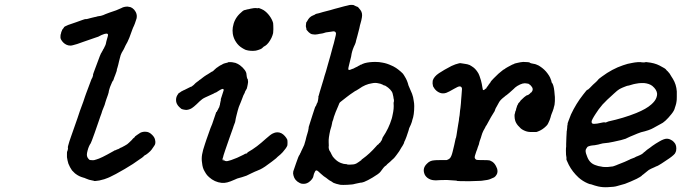

<svg xmlns="http://www.w3.org/2000/svg" viewBox="-20 -736 2840 800"><path d="M506 -708Q506 -709 511.5 -708.5Q517 -708 520 -707Q524 -706 524.5 -706Q525 -706 530 -703Q535 -700 535 -699Q538 -698 543 -690Q549 -682 550 -670Q550 -663 549 -659Q547 -653 542 -638Q537 -625 535 -622Q534 -620 532 -614.5Q530 -609 526.5 -599.5Q523 -590 519 -579Q513 -565 511 -561Q509 -558 506 -552Q503 -546 502 -544.5Q501 -543 500 -540Q498 -534 487 -516Q482 -506 480 -496Q478 -489 476 -480.5Q474 -472 472.5 -465.5Q471 -459 469 -453Q467 -447 467 -447Q468 -443 460 -423Q458 -418 456 -413Q452 -399 450 -399Q450 -399 448.5 -396.5Q447 -394 447 -393.5Q447 -393 442.5 -383Q438 -373 436 -365.5Q434 -358 433.5 -356.5Q433 -355 433 -352Q432 -346 423 -322Q420 -313 419 -309.5Q418 -306 416 -299Q408 -279 406 -274Q405 -270 403 -264Q401 -258 397.5 -249Q394 -240 391 -230Q384 -210 374 -181Q360 -142 358 -139Q350 -128 345 -109Q342 -98 342 -92Q342 -82 348 -75Q352 -69 357 -69Q358 -69 360 -69Q363 -68 369 -68.5Q375 -69 376 -70Q376 -70 380 -71Q391 -74 407.5 -82Q424 -90 454 -107Q460 -111 460 -110Q461 -109 467 -113Q470 -114 470 -114Q472 -114 477 -117Q479 -119 480 -119Q481 -119 484 -121L487 -122L489 -123Q492 -125 492.5 -125Q493 -125 493.5 -125.5Q494 -126 500 -129Q506 -132 510 -135Q511 -136 517.5 -141.5Q524 -147 529 -152.5Q534 -158 534 -158.5Q534 -159 537 -161Q543 -165 542 -167Q542 -167 551.5 -174Q561 -181 565 -183Q576 -188 587 -187Q594 -187 600.5 -184Q607 -181 614 -174Q624 -164 626 -154Q630 -138 623 -129Q620 -125 612 -113Q608 -107 597 -98Q586 -89 583 -89Q583 -89 579.5 -85.5Q576 -82 572 -79Q568 -76 563 -73Q536 -53 500 -32Q457 -7 439 1Q432 4 430 5Q417 11 394 16Q372 20 370 17Q369 17 365 16Q351 14 338 8Q332 5 327 4Q309 -1 296 -11Q292 -14 292 -14L280 -26Q271 -39 265 -54Q261 -67 259 -81Q259 -87 259 -96Q259 -105 260 -105Q261 -106 262.5 -112.5Q264 -119 263 -120Q262 -122 264 -129Q268 -145 276 -167Q280 -178 286 -195.5Q292 -213 293 -215.5Q294 -218 303 -244Q312 -270 313 -274Q316 -283 327 -312Q331 -325 334 -333Q337 -341 339 -347Q341 -353 345 -363Q348 -370 351 -379Q354 -387 360 -403Q361 -407 362 -408Q363 -408 365.5 -414.5Q368 -421 368 -423Q368 -424 367.5 -424.5Q367 -425 376 -449Q380 -460 382 -465Q400 -514 401 -514Q402 -514 405 -521Q406 -523 406.5 -523Q407 -523 408.5 -527Q410 -531 412 -533Q417 -543 419 -547.5Q421 -552 421 -553Q421 -554 421.5 -556Q422 -558 423.5 -565Q425 -572 426.5 -575.5Q428 -579 428.5 -582.5Q429 -586 430 -589Q431 -596 423 -596Q417 -596 403 -590Q398 -588 395 -586Q391 -583 380 -580Q352 -570 328 -562Q296 -550 285 -548Q279 -546 273 -546Q264 -546 256 -550Q242 -557 234 -572Q231 -579 232 -580Q232 -581 232 -586Q232 -591 232.5 -591.5Q233 -592 234 -596Q235 -604 238 -608Q239 -610 238.5 -610.5Q238 -611 244 -618Q246 -620 246 -621Q246 -625 264 -632Q269 -634 296 -643Q310 -648 322.5 -652.5Q335 -657 337 -656.5Q339 -656 343 -657Q347 -658 347.5 -658Q348 -658 351 -659Q354 -660 356.5 -660.5Q359 -661 366.5 -663Q374 -665 375 -665Q378 -665 387 -668Q397 -670 400 -670Q402 -670 403 -671Q409 -672 419 -677Q428 -681 464 -693Q481 -700 485 -702Q491 -706 502 -708Q505 -708 506 -708Z M933 -477Q947 -478 961 -474Q972 -470 980 -464Q992 -455 1000 -444Q1007 -434 1007 -426Q1008 -413 1011 -407L1012 -406L1013 -404Q1013 -402 1013 -399Q1014 -397 1013.5 -392.5Q1013 -388 1012 -383Q1011 -378 1010 -373.5Q1009 -369 1008 -366Q1006 -363 1006 -363Q1005 -362 1001 -354Q1000 -349 999 -348Q994 -340 989 -325Q987 -319 983 -309.5Q979 -300 978 -297.5Q977 -295 975 -290Q973 -285 970.5 -275Q968 -265 966.5 -259.5Q965 -254 964 -249.5Q963 -245 962 -240.5Q961 -236 960.5 -231.5Q960 -227 956.5 -219Q953 -211 953 -209.5Q953 -208 951 -203Q947 -193 936 -161Q923 -122 919 -112Q909 -83 909 -79L908 -78V-77Q906 -70 910 -66Q912 -65 911 -67Q911 -68 910 -70L911 -72Q914 -66 920 -65Q926 -63 943 -69Q967 -77 994 -91Q1004 -97 1004 -96Q1005 -95 1010 -98Q1011 -99 1010.5 -99.5Q1010 -100 1013 -102Q1031 -112 1051 -127Q1068 -140 1089 -159Q1108 -176 1117 -180Q1135 -189 1152 -181Q1160 -177 1167 -169Q1174 -161 1177 -154Q1178 -150 1178 -141.5Q1178 -133 1177 -129Q1173 -119 1158 -102Q1150 -93 1136 -82Q1133 -79 1130.5 -76.5Q1128 -74 1121 -69Q1114 -64 1112 -62Q1081 -38 1064 -30Q1062 -29 1058 -27.5Q1054 -26 1050 -24Q1046 -22 1042.5 -21Q1039 -20 1026.5 -13.5Q1014 -7 1007 -4Q984 4 976.5 5.5Q969 7 959 12Q939 21 927 24Q915 27 904 26Q874 23 851 2Q846 -3 843 -6Q838 -12 832 -23Q824 -36 822 -57Q819 -74 822 -92Q825 -110 834 -136Q837 -144 840 -154Q853 -190 857 -202Q861 -211 864 -219Q879 -262 881 -269Q881 -270 882 -269.5Q883 -269 884 -271.5Q885 -274 886 -276Q887 -278 888 -279Q889 -280 890 -283Q891 -286 891 -286Q894 -288 895 -296Q896 -297 896.5 -299Q897 -301 896.5 -301.5Q896 -302 897 -304.5Q898 -307 898 -309Q898 -311 899 -314Q901 -320 900 -321Q899 -321 903 -332Q911 -355 912 -360Q912 -363 911 -365Q907 -368 890 -357Q880 -350 878 -350Q876 -350 870 -346Q857 -340 835 -330Q822 -324 812 -314Q784 -286 773 -282Q766 -279 758 -278Q752 -278 745 -279.5Q738 -281 735.5 -282.5Q733 -284 727 -290Q721 -296 719 -300Q715 -306 714 -313Q712 -327 718 -338Q725 -350 727 -349Q728 -349 733 -353Q736 -356 736.5 -355.5Q737 -355 740.5 -357.5Q744 -360 744 -359.5Q744 -359 746 -360Q749 -362 764 -369Q769 -371 770 -372Q773 -374 774 -374Q778 -374 783 -379Q785 -380 787 -382Q789 -384 789 -384L790 -385Q792 -387 795 -390Q797 -392 799.5 -393.5Q802 -395 803.5 -396.5Q805 -398 807 -399Q809 -400 810 -401.5Q811 -403 811 -403H812Q812 -403 817 -406.5Q822 -410 822 -410.5Q822 -411 830.5 -417Q839 -423 839.5 -423Q840 -423 845.5 -426.5Q851 -430 851 -430Q851 -430 856.5 -433.5Q862 -437 862 -437Q864 -437 869 -441Q870 -442 873 -445Q877 -448 882 -453Q884 -454 886 -455.5Q888 -457 888.5 -457.5Q889 -458 892.5 -460Q896 -462 896 -462.5Q896 -463 901 -465Q906 -467 908 -469Q911 -471 923 -474Q927 -474 928.5 -475.5Q930 -477 933 -477ZM1037 -702Q1045 -703 1050 -702Q1054 -701 1055 -702Q1056 -703 1060 -702Q1069 -699 1078 -694Q1092 -685 1103 -670Q1114 -655 1118 -640Q1119 -631 1119 -614Q1119 -605 1118 -598Q1116 -589 1111 -578Q1099 -554 1085 -545Q1078 -542 1075 -538Q1072 -534 1065 -531Q1055 -527 1046 -525Q1024 -522 1004 -528Q997 -531 989 -536Q974 -545 964 -560Q953 -576 950 -595Q948 -609 950 -622Q955 -655 978 -678Q993 -693 999 -694Q1001 -694 1004 -695Q1009 -697 1017 -698Q1019 -699 1025 -700Q1031 -701 1037 -702Z M1431 35H1432H1433Q1432 35 1431 35ZM1436 -715Q1442 -716 1448.5 -715.5Q1455 -715 1455 -714Q1455 -714 1461 -711Q1467 -708 1468 -708Q1471 -709 1482 -694Q1491 -682 1488 -664Q1486 -651 1482 -638Q1481 -635 1480 -631Q1480 -627 1469 -586Q1466 -574 1464 -568Q1463 -561 1462 -559Q1461 -556 1459 -551Q1449 -531 1445 -512Q1444 -503 1443 -500Q1442 -497 1442 -496Q1442 -494 1437 -476Q1430 -450 1431.5 -446.5Q1433 -443 1441 -446Q1443 -447 1444.5 -447.5Q1446 -448 1448.5 -449Q1451 -450 1452 -450Q1453 -451 1460.5 -454.5Q1468 -458 1468 -458Q1468 -458 1470 -459Q1472 -460 1472 -460.5Q1472 -461 1476 -462.5Q1480 -464 1479.5 -464.5Q1479 -465 1482 -466Q1490 -468 1489 -469L1500 -473Q1519 -478 1544 -478Q1560 -478 1574 -475Q1592 -472 1611 -463Q1617 -461 1630 -453Q1639 -447 1650 -437.5Q1661 -428 1663 -423Q1664 -421 1666 -418Q1677 -401 1682 -380Q1684 -374 1688 -366Q1694 -353 1697 -345Q1702 -332 1704 -315Q1706 -305 1706 -294Q1706 -257 1698 -236Q1697 -233 1696 -228Q1693 -218 1685 -202Q1684 -198 1682 -191Q1672 -160 1668 -152Q1665 -147 1665 -146Q1664 -139 1657 -128Q1656 -126 1653 -122Q1644 -105 1632 -90Q1628 -85 1625 -81Q1620 -75 1616 -72Q1613 -70 1609.5 -66Q1606 -62 1599.5 -57Q1593 -52 1590.5 -48.5Q1588 -45 1586 -45Q1579 -40 1565 -20Q1559 -12 1532 4Q1512 16 1497 22Q1485 26 1483 25Q1483 25 1478 26Q1473 27 1468.5 28Q1464 29 1459 30Q1451 33 1428 34Q1407 35 1398 34Q1379 30 1370 26Q1366 24 1366 23.5Q1366 23 1361 20Q1356 17 1355.5 17Q1355 17 1352 15Q1349 13 1346 10.5Q1343 8 1339 5Q1330 0 1317 -12Q1309 -20 1306 -22Q1297 -30 1293 -22Q1287 -11 1286 -3Q1285 6 1274 17Q1260 31 1243 30Q1234 30 1228 26Q1208 16 1203 -4Q1200 -13 1202 -22Q1204 -29 1214 -57Q1225 -88 1226 -88Q1228 -89 1230 -95Q1231 -98 1231.5 -98Q1232 -98 1233.5 -101.5Q1235 -105 1235 -105.5Q1235 -106 1241 -118Q1249 -133 1251 -144Q1252 -147 1253.5 -152.5Q1255 -158 1255 -159Q1255 -160 1256.5 -165Q1258 -170 1258 -170.5Q1258 -171 1260 -177Q1262 -183 1264 -191Q1264 -194 1265 -197Q1267 -205 1266 -206Q1266 -206 1271.5 -223.5Q1277 -241 1283 -259.5Q1289 -278 1291.5 -285.5Q1294 -293 1295 -293Q1296 -293 1299 -301Q1299 -303 1300 -304Q1304 -309 1305 -318Q1305 -320 1306 -324L1307 -333H1306Q1307 -334 1308 -337.5Q1309 -341 1312 -352Q1321 -382 1329 -408Q1331 -415 1332 -419Q1337 -433 1347 -470Q1349 -479 1357 -505Q1364 -531 1366.5 -540.5Q1369 -550 1371 -556Q1377 -580 1379 -589Q1380 -593 1380 -596Q1379 -609 1360 -604Q1354 -603 1349 -602.5Q1344 -602 1338 -601Q1323 -596 1319 -596Q1317 -596 1312 -595Q1305 -593 1293 -592Q1288 -592 1283 -593Q1278 -594 1278 -594Q1274 -595 1266 -602Q1254 -614 1257 -615Q1257 -616 1255.5 -621Q1254 -626 1254.5 -629Q1255 -632 1255 -634Q1255 -643 1258 -645Q1258 -645 1259.5 -647.5Q1261 -650 1262 -651.5Q1263 -653 1264 -655Q1265 -657 1267 -659Q1269 -661 1269.5 -662Q1270 -663 1273.5 -665.5Q1277 -668 1278.5 -669Q1280 -670 1285 -672Q1293 -675 1293.5 -676.5Q1294 -678 1309 -681Q1312 -682 1326 -686Q1348 -692 1357 -694Q1363 -696 1374 -699Q1385 -702 1393 -704Q1401 -706 1407.5 -708Q1414 -710 1417 -710.5Q1420 -711 1426 -712.5Q1432 -714 1436 -715ZM1556 -389Q1544 -392 1530 -389Q1502 -385 1476 -366Q1468 -361 1465.5 -359.5Q1463 -358 1462 -357.5Q1461 -357 1461 -357.5Q1461 -358 1450 -350Q1444 -346 1439 -342.5Q1434 -339 1425 -332Q1409 -319 1402 -314Q1395 -309 1394 -306Q1393 -304 1390 -296Q1387 -288 1383 -279.5Q1379 -271 1378.5 -269Q1378 -267 1376 -262Q1371 -250 1368 -237Q1367 -234 1365.5 -230.5Q1364 -227 1364 -224Q1363 -220 1361 -210Q1355 -192 1353 -179Q1352 -175 1350.5 -164Q1349 -153 1349.5 -143Q1350 -133 1350 -129Q1348 -119 1353 -108Q1354 -106 1354.5 -106Q1355 -106 1357 -102Q1362 -91 1367 -83Q1375 -73 1384 -66Q1392 -60 1400 -57Q1412 -52 1423 -52Q1426 -52 1426.5 -51Q1427 -50 1437 -50Q1455 -50 1463 -54Q1470 -57 1471 -59Q1471 -59 1474 -60.5Q1477 -62 1477.5 -63Q1478 -64 1480 -65Q1487 -69 1486 -70Q1486 -71 1492 -75Q1520 -95 1548 -127Q1553 -133 1554 -133Q1556 -133 1560 -139Q1562 -141 1562.5 -141Q1563 -141 1564.5 -142.5Q1566 -144 1567 -147Q1568 -149 1570 -151Q1573 -157 1573 -158Q1572 -159 1575 -164Q1600 -201 1612 -241Q1613 -246 1613.5 -246.5Q1614 -247 1614 -248.5Q1614 -250 1616 -258Q1622 -284 1620 -305Q1620 -311 1621 -312Q1622 -314 1621 -322Q1620 -325 1620 -325.5Q1620 -326 1619 -333Q1616 -350 1612 -355Q1607 -363 1597 -371Q1584 -381 1581 -380Q1581 -379 1575 -383Q1565 -388 1556 -389Z M2160 -478Q2171 -478 2180 -477Q2186 -476 2186.5 -476Q2187 -476 2187 -476Q2186 -474 2194 -472Q2196 -472 2197 -471.5Q2198 -471 2199 -471Q2200 -471 2204 -470Q2208 -469 2209.5 -469Q2211 -469 2215 -467Q2226 -463 2232 -458Q2235 -456 2239 -453Q2248 -446 2255 -438Q2271 -419 2275 -405Q2276 -403 2277 -400Q2278 -393 2280 -390Q2282 -389 2283 -386Q2289 -373 2291 -342Q2292 -335 2292 -332Q2292 -329 2292 -315Q2291 -297 2289 -293Q2288 -292 2287 -285Q2283 -272 2279 -263Q2276 -256 2274 -247Q2271 -236 2264 -222Q2261 -215 2255 -210Q2240 -195 2221 -188L2215 -186H2206Q2198 -186 2189 -186L2180 -187L2172 -189Q2163 -192 2155 -197Q2150 -200 2144 -207Q2132 -218 2127 -232Q2124 -242 2124 -251Q2124 -258 2124 -258.5Q2124 -259 2125 -261Q2126 -268 2127 -269Q2127 -269 2127 -270Q2127 -271 2127.5 -272.5Q2128 -274 2128 -274.5Q2128 -275 2129 -275Q2130 -275 2130 -279Q2130 -280 2130.5 -281Q2131 -282 2131 -283Q2131 -285 2133 -289Q2133 -291 2134 -293Q2135 -297 2138 -301Q2139 -303 2139 -304Q2139 -305 2145 -311Q2147 -314 2148 -315L2149 -317L2148 -316L2164 -331L2172 -337L2177 -340L2178 -339Q2182 -341 2188 -346Q2192 -351 2192.5 -350.5Q2193 -350 2194 -351Q2195 -352 2196 -354Q2197 -356 2198 -357Q2202 -366 2196 -374Q2191 -382 2182 -387L2176 -388H2175Q2173 -389 2166 -389Q2158 -389 2147 -384Q2134 -378 2126 -371Q2124 -369 2121 -366Q2115 -361 2102 -349Q2093 -341 2091 -340Q2089 -339 2086.5 -337Q2084 -335 2082 -333Q2066 -321 2060 -311Q2053 -298 2049 -291Q2047 -287 2046 -286Q2045 -285 2044 -281.5Q2043 -278 2041 -273Q2025 -248 2012 -223Q2007 -213 2004 -210Q2003 -208 2002 -205.5Q2001 -203 1998.5 -199Q1996 -195 1994 -191Q1989 -181 1986 -170Q1985 -165 1979 -149Q1978 -146 1977 -142Q1977 -137 1971 -123Q1968 -112 1965 -106Q1957 -84 1958 -79Q1960 -72 1966 -70Q1968 -69 1990.5 -69Q2013 -69 2017.5 -68Q2022 -67 2022.5 -67Q2023 -67 2023 -67Q2022 -66 2030 -63Q2032 -62 2032 -61.5Q2032 -61 2034 -60Q2042 -54 2048 -41Q2053 -32 2053 -23Q2053 -14 2049 -8Q2045 -1 2039 3Q2035 5 2023 10Q2015 14 1988 17Q1985 17 1982 17.5Q1979 18 1937 19Q1887 19 1885 18Q1884 17 1880.5 16.5Q1877 16 1873 16Q1867 15 1843 14Q1814 14 1804 15Q1797 16 1788 15Q1773 14 1761 5Q1751 -3 1748 -13Q1740 -36 1759 -54Q1771 -67 1789 -68Q1795 -69 1817 -69Q1839 -69 1841 -69Q1848 -71 1854 -76Q1861 -83 1866 -104Q1874 -136 1877 -152Q1879 -162 1880 -162Q1881 -164 1886 -198Q1887 -205 1889 -216.5Q1891 -228 1892 -234Q1893 -240 1893 -244Q1895 -251 1897 -276Q1898 -283 1898.5 -286.5Q1899 -290 1899.5 -296Q1900 -302 1900.5 -306Q1901 -310 1901.5 -321Q1902 -332 1903 -339Q1905 -359 1905 -366Q1904 -376 1895 -376Q1889 -376 1872 -366Q1850 -353 1839 -349Q1830 -346 1822 -347Q1815 -348 1809 -351Q1797 -357 1789.5 -368Q1782 -379 1784 -380Q1784 -381 1783.5 -383Q1783 -385 1782.5 -385.5Q1782 -386 1782.5 -391.5Q1783 -397 1783 -400Q1788 -417 1809 -431Q1830 -445 1861 -461Q1878 -469 1892 -472L1897 -473L1904 -472Q1911 -471 1917 -470Q1927 -469 1937 -465Q1946 -460 1954 -454Q1965 -445 1974 -429Q1977 -424 1984 -401Q1988 -386 1990 -372Q1991 -364 1992 -362Q1994 -359 1998 -362Q1999 -363 2000.5 -364Q2002 -365 2003 -366Q2004 -367 2004 -367Q2007 -367 2007 -370Q2007 -371 2008 -372Q2009 -373 2010 -374.5Q2011 -376 2013.5 -379Q2016 -382 2016 -383Q2016 -384 2019 -387Q2025 -394 2025 -396Q2025 -397 2037.5 -410Q2050 -423 2057 -429Q2078 -447 2082 -448Q2084 -449 2085 -450L2086 -451L2084 -450Q2087 -452 2096 -457Q2105 -462 2113 -466Q2121 -470 2122 -469V-470Q2122 -471 2136 -474Q2148 -477 2160 -478Z M2637 -477H2651Q2651 -476 2662 -476Q2669 -476 2669.5 -477Q2670 -478 2675 -477Q2707 -474 2728 -463Q2754 -450 2756 -445Q2757 -443 2762 -439Q2771 -430 2777 -418Q2781 -412 2784 -407Q2798 -384 2800 -355Q2800 -347 2800 -332.5Q2800 -318 2799 -314Q2798 -305 2795 -296Q2793 -291 2792 -287Q2790 -276 2778 -261Q2751 -227 2732 -219Q2728 -217 2722 -213.5Q2716 -210 2711 -207.5Q2706 -205 2703 -203Q2686 -193 2651 -185Q2641 -182 2636 -179.5Q2631 -177 2620.5 -173Q2610 -169 2606 -167Q2602 -165 2598.5 -163.5Q2595 -162 2593 -161Q2591 -160 2587 -158Q2574 -153 2535 -145Q2511 -140 2504 -140Q2490 -139 2481 -136Q2476 -134 2458 -131Q2445 -130 2439 -128.5Q2433 -127 2430 -125.5Q2427 -124 2425 -120Q2420 -114 2420 -108Q2420 -98 2427 -82Q2437 -56 2461 -48Q2474 -43 2485 -42Q2490 -41 2492.5 -40.5Q2495 -40 2505 -40Q2515 -40 2519.5 -41Q2524 -42 2528 -42Q2532 -42 2533 -42.5Q2534 -43 2538 -44Q2548 -47 2549 -48Q2550 -49 2553.5 -50Q2557 -51 2567.5 -55.5Q2578 -60 2582.5 -61.5Q2587 -63 2592.5 -66Q2598 -69 2599 -69Q2600 -69 2603.5 -71Q2607 -73 2607 -73Q2607 -73 2615 -76Q2623 -79 2623 -79Q2623 -79 2627.5 -81.5Q2632 -84 2632.5 -84Q2633 -84 2635.5 -85Q2638 -86 2639 -86.5Q2640 -87 2642.5 -88Q2645 -89 2647 -90Q2654 -93 2660 -98Q2661 -100 2663.5 -101.5Q2666 -103 2667.5 -104.5Q2669 -106 2672 -108.5Q2675 -111 2677.5 -113Q2680 -115 2682.5 -116.5Q2685 -118 2687.5 -120Q2690 -122 2691.5 -123Q2693 -124 2698 -128Q2712 -138 2728 -147Q2747 -158 2758 -158Q2768 -158 2776 -153Q2781 -151 2786 -146Q2791 -141 2794 -136Q2798 -128 2798 -118Q2798 -112 2797 -107Q2795 -101 2792 -96Q2783 -85 2758 -69Q2750 -64 2737 -55Q2721 -45 2718 -44Q2716 -44 2707.5 -39.5Q2699 -35 2693 -33Q2682 -28 2676 -22Q2671 -18 2660 -9Q2655 -6 2653 -3Q2650 0 2633 9Q2608 21 2584 30Q2568 35 2559 37Q2555 38 2552 39Q2540 43 2511 44Q2492 45 2473 41L2458 37L2443 32Q2438 32 2429 28Q2408 19 2391 4Q2365 -20 2350 -49Q2338 -73 2340 -75Q2341 -75 2340 -81Q2339 -87 2338.5 -91Q2338 -95 2338 -108Q2338 -121 2339 -125Q2339 -129 2339 -136Q2339 -146 2340 -165Q2341 -174 2341 -182.5Q2341 -191 2342 -192Q2342 -195 2343 -201Q2343 -203 2343.5 -206Q2344 -209 2343.5 -209Q2343 -209 2344 -213Q2346 -220 2345 -220Q2344 -220 2349 -233Q2354 -247 2359 -259Q2380 -304 2410 -342Q2426 -363 2427.5 -362Q2429 -361 2437 -369Q2451 -384 2464 -395Q2473 -404 2473 -405Q2473 -406 2488 -417Q2531 -449 2576 -464Q2595 -471 2615 -474Q2624 -476 2637 -477ZM2663 -390Q2657 -390 2653 -390Q2643 -390 2628 -387Q2621 -386 2605 -381Q2599 -379 2596 -379Q2591 -378 2584 -375Q2579 -373 2574 -371Q2569 -369 2566.5 -367.5Q2564 -366 2560 -364Q2553 -360 2538 -346Q2531 -339 2525 -334Q2509 -320 2498 -308Q2494 -304 2491 -301Q2473 -280 2462 -262Q2458 -255 2455 -251Q2449 -241 2446 -234Q2443 -224 2449 -221Q2450 -220 2455.5 -220Q2461 -220 2468 -221Q2483 -224 2493 -226Q2499 -227 2500 -226Q2501 -225 2505 -226Q2509 -227 2510 -228Q2511 -229 2515 -230Q2579 -244 2631 -265Q2673 -282 2694 -301Q2710 -315 2715 -329Q2718 -337 2718 -345Q2717 -362 2698 -378Q2685 -388 2663 -390Z"/></svg>

Font: TT2020 Style E
Style: Italic
Weight: 400
Italic angle: -15°
Version: Version 0.2.000